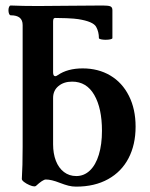

<svg xmlns="http://www.w3.org/2000/svg" viewBox="-20 -677 553 708"><path d="M480 -210Q480 -143.6 454.1 -93.8Q428.2 -43.9 378.7 -16.4Q329.1 11.2 260.7 11.2Q246.1 11.2 232.7 7.8Q219.2 4.4 200.2 -2.9Q169.4 -15.1 148.9 -15.1Q138.2 -15.1 112.3 8.8Q109.9 10.3 106.4 10.3Q99.6 10.3 88.4 5.4Q77.1 0.5 68.8 -5.9Q60.5 -12.2 60.5 -17.1Q63.5 -62.5 63.5 -136.2V-584.5Q63.5 -603 52.5 -611.8Q41.5 -620.6 19.5 -620.6Q15.6 -620.6 13.4 -626.2Q11.2 -631.8 11.2 -639.2Q11.2 -646 13.4 -651.4Q15.6 -656.7 19.5 -656.7Q64 -654.8 119.6 -654.8Q159.7 -654.8 239.7 -655.8Q318.8 -656.7 359.4 -656.7Q380.4 -656.7 387.5 -653.3Q394.5 -649.9 394.5 -639.6V-536.6Q394.5 -533.7 387 -532Q379.4 -530.3 369.6 -530.3Q359.9 -530.3 352.3 -532Q344.7 -533.7 344.7 -536.6Q344.7 -559.6 334.5 -578.1Q323.7 -597.7 268.6 -606.4Q257.3 -608.4 225.6 -609.9Q205.6 -610.8 183.6 -610.8Q179.2 -610.8 177.5 -607.7Q175.8 -604.5 175.8 -597.7V-410.2Q175.8 -396 184.1 -396Q187.5 -396 192.9 -399.9Q229 -424.8 284.7 -424.8Q342.3 -424.8 386.5 -398.7Q430.7 -372.6 455.3 -323.7Q480 -274.9 480 -210ZM356 -194.8Q356 -277.8 327.6 -326.9Q299.3 -376 246.1 -376Q215.3 -376 195.6 -359.6Q175.8 -343.3 175.8 -315.9V-145Q175.8 -110.8 186 -84.2Q196.3 -57.6 215.8 -42.7Q235.4 -27.8 261.2 -27.8Q290 -27.8 311.5 -48.3Q333 -68.8 344.5 -106.7Q356 -144.5 356 -194.8Z"/></svg>

Font: JuniusX
Style: Bold
Weight: 700
Designer: Peter S. Baker
Foundry: Briery Creek Software
Version: Version 1.004